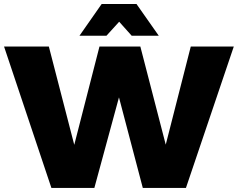

<svg xmlns="http://www.w3.org/2000/svg" viewBox="-23 -932 1179 952"><path d="M567.9 -824.2 504.9 -754.9H371.1L481 -912.1H653.8L764.2 -754.9H629.9ZM922.9 -701.2H1136.2L898.9 0H685.1L566.9 -449.2L444.8 0H231.9L-2.9 -701.2H219.2L345.2 -213.9L470.2 -701.2H672.9L798.8 -214.8Z"/></svg>

Font: Montserrat arm ExtraBold
Style: Regular
Weight: 800
Designer: Julieta Ulanovsky
Foundry: Julieta Ulanovsky
Version: Version 6.000;PS 006.000;hotconv 1.0.88;makeotf.lib2.5.64775